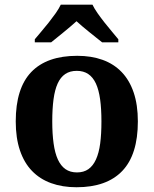

<svg xmlns="http://www.w3.org/2000/svg" viewBox="-20 -786 653 816"><path d="M565.9 -270Q565.9 -128.9 499.8 -59.6Q433.6 9.8 305.2 9.8Q245.1 9.8 197.3 -7.6Q149.4 -24.9 116 -59.6Q82.5 -94.2 64.7 -147Q46.9 -199.7 46.9 -270Q46.9 -411.1 113 -480Q179.2 -548.8 308.1 -548.8Q368.2 -548.8 415.8 -531.7Q463.4 -514.6 496.8 -480Q530.3 -445.3 548.1 -392.8Q565.9 -340.3 565.9 -270ZM202.1 -270Q202.1 -216.8 207.8 -176.3Q213.4 -135.7 225.8 -108.4Q238.3 -81.1 258.3 -67.1Q278.3 -53.2 307.1 -53.2Q335.9 -53.2 355.7 -67.1Q375.5 -81.1 387.9 -108.4Q400.4 -135.7 405.8 -176.3Q411.1 -216.8 411.1 -270Q411.1 -323.7 405.5 -364Q399.9 -404.3 387.5 -431.2Q375 -458 355 -471.4Q335 -484.9 306.2 -484.9Q277.3 -484.9 257.3 -471.4Q237.3 -458 225.1 -431.2Q212.9 -404.3 207.5 -364Q202.1 -323.7 202.1 -270ZM127.9 -619.1Q139.6 -633.3 155.5 -651.9Q171.4 -670.4 187 -690.2Q202.6 -710 216.6 -729.7Q230.5 -749.5 238.3 -766.1H373Q380.9 -749.5 394.8 -729.7Q408.7 -710 424.3 -690.2Q439.9 -670.4 455.6 -651.9Q471.2 -633.3 482.9 -619.1V-606H414.1Q403.8 -614.3 389.6 -625.5Q375.5 -636.7 360.4 -648.9Q345.2 -661.1 330.8 -673.3Q316.4 -685.5 305.2 -695.8Q293.9 -685.5 279.5 -673.3Q265.1 -661.1 250.2 -648.9Q235.4 -636.7 221.4 -625.5Q207.5 -614.3 197.3 -606H127.9Z"/></svg>

Font: Droid Serif
Style: Bold
Weight: 700
Designer: Monotype Design team
Foundry: Monotype Imaging Inc.
Version: Version 1.03